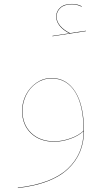

<svg xmlns="http://www.w3.org/2000/svg" viewBox="-20 -719 526 974"><path d="M416 -563V-561L246 -535V-537L332 -550Q300 -566 282.5 -588Q265 -610 265 -635Q265 -662 285.5 -680.5Q306 -699 345 -699Q373 -699 395 -687L394 -685Q371 -697 345 -697Q307 -697 287 -679Q267 -661 267 -635Q267 -610 285 -588.5Q303 -567 335 -551ZM406 -55Q406 62 324.5 138.5Q243 215 71 235L70 233Q242 213 323 137.5Q404 62 404 -54Q378 -29 335.5 -14.5Q293 0 256 0Q182 0 137 -43Q92 -86 92 -157Q92 -200 111.5 -238Q131 -276 165.5 -299.5Q200 -323 242 -323Q318 -323 362 -253.5Q406 -184 406 -55ZM256 -2Q293 -2 335.5 -16.5Q378 -31 404 -56Q404 -184 361 -252.5Q318 -321 242 -321Q200 -321 166 -298Q132 -275 113 -237Q94 -199 94 -157Q94 -87 138.5 -44.5Q183 -2 256 -2Z"/></svg>

Font: FiraGO Two
Style: Regular
Weight: 100
Designer: bBox Type
Foundry: bBox Type GmbH
Version: Version 1.001